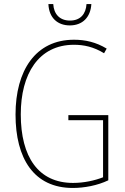

<svg xmlns="http://www.w3.org/2000/svg" viewBox="-20 -922 620 952"><path d="M433 -902H409C406 -853 379 -820 327 -820C276 -820 247 -852 244 -902H220C223 -832 267 -796 326 -796C389 -796 429 -836 433 -902ZM319 -351V-326H491V-43C450 -27 397 -15 342 -15C170 -15 83 -144 83 -355C83 -555 171 -700 347 -700C395 -700 444 -690 496 -658L509 -681C456 -713 403 -725 347 -725C156 -725 57 -572 57 -354C57 -136 148 10 341 10C397 10 463 -2 517 -28V-351Z"/></svg>

Font: Noto Sans Thai Looped Condensed Thin
Style: Regular
Weight: 100
Width: 3
Designer: Sasikarn Vongin, Ben Mitchell
Foundry: The Fontpad Ltd
Version: Version 1.001